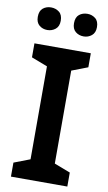

<svg xmlns="http://www.w3.org/2000/svg" viewBox="-100 -965 572 1013"><g transform="rotate(10 186.0 -458.0)"><path d="M337 0H35V-75L121 -108V-606L35 -639V-714H337V-639L251 -606V-108L337 -75ZM28 -855Q28 -887 46 -901.5Q64 -916 89 -916Q114 -916 132.5 -901.5Q151 -887 151 -855Q151 -825 132.5 -810Q114 -795 89 -795Q64 -795 46 -810Q28 -825 28 -855ZM222 -855Q222 -887 240 -901.5Q258 -916 284 -916Q308 -916 326.5 -901.5Q345 -887 345 -855Q345 -825 326.5 -810Q308 -795 284 -795Q258 -795 240 -810Q222 -825 222 -855Z"/></g></svg>

Font: Noto Sans Sora Sompeng Semi
Style: Bold
Weight: 700
Designer: Monotype Design Team. David Williams.
Foundry: Monotype Imaging Inc.
Version: Version 2.101; ttfautohint (v1.8.4.7-5d5b)